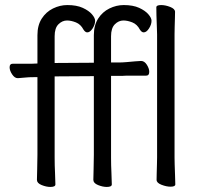

<svg xmlns="http://www.w3.org/2000/svg" viewBox="-20 -728 802 759"><path d="M601 -592Q601 -602 600 -623Q599 -644 598.5 -666Q598 -688 598 -699Q598 -708 617 -708Q634 -708 653 -700.5Q672 -693 672 -681Q672 -673 671.5 -656.5Q671 -640 670.5 -622Q670 -604 670 -592V-105Q670 -99 670.5 -78Q671 -57 672 -34Q673 -11 673 1Q673 10 654 10Q638 10 618.5 2.5Q599 -5 599 -17Q599 -25 599.5 -43.5Q600 -62 600.5 -80Q601 -98 601 -105ZM351 -427 196 -426V-105Q196 -74 197.5 -45Q199 -16 199 1Q199 11 179 11Q163 11 144.5 3.5Q126 -4 126 -17Q126 -29 127 -59.5Q128 -90 128 -116V-423H115Q93 -423 80.5 -421.5Q68 -420 51 -419H50Q38 -419 28 -434Q18 -449 18 -462Q18 -476 30 -476H104L128 -477V-589Q128 -628 145 -654.5Q162 -681 189.5 -694.5Q217 -708 246 -708Q283 -708 307 -697Q331 -686 343.5 -671.5Q356 -657 356 -646Q356 -631 346 -615.5Q336 -600 325 -600Q317 -600 310 -611Q299 -632 280 -639.5Q261 -647 245 -647Q226 -647 211 -632Q196 -617 196 -585V-479L351 -480V-589Q351 -628 368 -654.5Q385 -681 412.5 -694.5Q440 -708 469 -708Q506 -708 530 -697Q554 -686 566.5 -671.5Q579 -657 579 -646Q579 -631 569 -615.5Q559 -600 548 -600Q540 -600 533 -611Q522 -632 503 -639.5Q484 -647 468 -647Q449 -647 434 -632Q419 -617 419 -585V-481H451Q463 -481 480.5 -482.5Q498 -484 514 -485.5Q530 -487 537 -487H538Q551 -487 560.5 -472Q570 -457 570 -444Q570 -429 558 -429Q551 -429 533 -429Q515 -429 495 -429Q475 -429 462 -428H419V-105Q419 -74 420.5 -45Q422 -16 422 1Q422 11 402 11Q386 11 367.5 3.5Q349 -4 349 -17Q349 -29 350 -59.5Q351 -90 351 -116Z"/></svg>

Font: Moon Stars Kai HW
Style: Regular
Weight: 400
Designer: GuiWonder
Version: Version 1.101